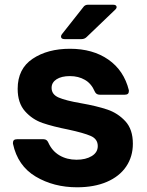

<svg xmlns="http://www.w3.org/2000/svg" viewBox="-20 -783 622 815"><path d="M35 -173V-177Q35 -192 52 -192H165Q179 -192 185 -178Q201 -142 232.5 -123.5Q264 -105 305 -105Q344 -105 369.5 -120.5Q395 -136 395 -163Q395 -193 365 -206Q335 -219 270 -233Q204 -246 160.5 -261Q117 -276 86 -311Q55 -346 55 -406Q55 -491 118.5 -533.5Q182 -576 277 -576Q374 -576 440 -530Q506 -484 527 -400V-396Q527 -381 510 -381H403Q388 -381 382 -395Q368 -428 340.5 -444Q313 -460 277 -460Q241 -460 220 -446.5Q199 -433 199 -410Q199 -382 229 -369Q259 -356 323 -345Q391 -333 435.5 -318Q480 -303 512 -268.5Q544 -234 544 -173Q544 -118 515.5 -76Q487 -34 433.5 -11Q380 12 307 12Q208 12 131.5 -33.5Q55 -79 35 -173ZM254 -617Q239 -617 239 -628Q239 -633 243 -638L333 -752Q340 -763 354 -763H459Q475 -763 475 -753Q475 -747 468 -741L348 -626Q339 -617 326 -617Z"/></svg>

Font: Open Sauce Two ExtraBold
Style: Regular
Weight: 800
Designer: Alfredo Marco Pradil
Foundry: Creative Sauce Fz LLC
Version: Version 1.477